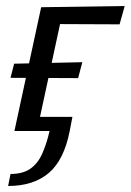

<svg xmlns="http://www.w3.org/2000/svg" viewBox="-20 -436 435 639"><path d="M28 0 117 -412H192L103 0ZM7 183 15 143Q56 143 81 125.5Q106 108 120.5 75.5Q135 43 145 0H67L77 -47H221L212 0Q193 97 142 140Q91 183 7 183ZM240 -176 15 -177 27 -224 254 -229ZM378 -355 144 -356 118 -412 395 -416Z"/></svg>

Font: Ysabeau Office Medium
Style: Italic
Weight: 500
Italic angle: -12°
Designer: Christian Thalmann (Catharsis Fonts)
Version: Version 2.001;gftools[0.9.30]; featfreeze: tnum,lnum,ss02